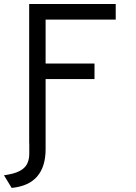

<svg xmlns="http://www.w3.org/2000/svg" viewBox="-48 -720 684 964"><path d="M98.5 0V-700H533V-621.5H181V-401H426.5V-323H181V0ZM10.5 223.5 -28 160Q21.5 153.5 49.2 139.2Q77 125 88 103Q99 81 99 52V-10H181V29Q181 116.5 138.8 165.8Q96.5 215 10.5 223.5Z"/></svg>

Font: Overpass Mono Light
Style: Regular
Weight: 400
Monospace: yes
Version: Version 4.000